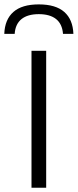

<svg xmlns="http://www.w3.org/2000/svg" viewBox="-41 -876 362 896"><path d="M174.5 0H106V-639H174.5ZM140 -855.5Q219 -855.5 259 -820.2Q299 -785 301.5 -718H253Q249.5 -764 220.8 -787Q192 -810 140 -810Q88 -810 59.2 -786.8Q30.5 -763.5 27.5 -718H-21Q-18.5 -785 21.5 -820.2Q61.5 -855.5 140 -855.5Z"/></svg>

Font: Anek Latin Expanded Light
Style: Regular
Weight: 300
Width: 7
Designer: Yesha Goshar
Foundry: Ek Type
Version: Version 1.003